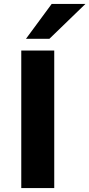

<svg xmlns="http://www.w3.org/2000/svg" viewBox="-20 -964 458 984"><path d="M89 0V-705H258V0ZM113 -765 245 -944H418L233 -765Z"/></svg>

Font: Nunito Sans 10pt SemiExpanded ExtraBold
Style: Regular
Weight: 800
Width: 6
Designer: Vernon Adams
Foundry: Vernon Adams
Version: Version 3.101;gftools[0.9.27]